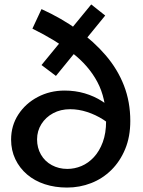

<svg xmlns="http://www.w3.org/2000/svg" viewBox="-20 -832 646 865"><path d="M282 13Q228 13 182 -2Q136 -17 102 -46Q68 -75 49 -115Q30 -155 30 -203Q30 -266 62.5 -316Q95 -366 150 -395Q205 -424 271 -424Q319 -424 361.5 -411.5Q404 -399 440 -376Q476 -353 507 -318L504 -240Q480 -271 445.5 -293Q411 -315 372.5 -327.5Q334 -340 296 -340Q253 -340 219.5 -322Q186 -304 166.5 -273Q147 -242 147 -204Q147 -166 164.5 -135.5Q182 -105 213.5 -88Q245 -71 283 -71Q316 -71 347 -84Q378 -97 403 -124Q428 -151 443 -191.5Q458 -232 458 -286Q458 -389 418.5 -463Q379 -537 305 -594Q231 -651 126 -703L167 -791Q257 -750 330 -697.5Q403 -645 456.5 -582.5Q510 -520 538.5 -446.5Q567 -373 567 -287Q567 -216 544 -160.5Q521 -105 481.5 -66Q442 -27 390.5 -7Q339 13 282 13ZM232 -490 167 -539 391 -812 454 -762Z"/></svg>

Font: BioRhyme Medium
Style: Regular
Weight: 500
Designer: Aoife Mooney
Foundry: Aoife Mooney Type
Version: Version 1.600;gftools[0.9.33]